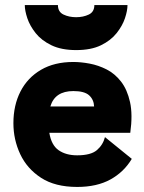

<svg xmlns="http://www.w3.org/2000/svg" viewBox="-20 -729 569 759"><path d="M501 -101Q470 -49 416.5 -19.5Q363 10 285 10Q198 10 142.5 -26Q87 -62 60 -119.5Q33 -177 33 -242Q33 -313 61 -367.5Q89 -422 142 -453Q195 -484 270 -484Q300 -484 334.5 -477.5Q369 -471 401.5 -454.5Q434 -438 458.5 -406.5Q483 -375 494 -325.5Q505 -276 495 -204H175Q183 -155 212 -135Q241 -115 285 -115Q339 -115 363 -135.5Q387 -156 395 -187ZM270 -369Q197 -369 179 -308H352Q351 -335 332.5 -352Q314 -369 270 -369ZM281 -531Q223 -531 183.5 -550Q144 -569 121 -598Q98 -627 88 -657Q78 -687 78 -709H209Q209 -682 231 -671.5Q253 -661 281 -661Q309 -661 331 -671.5Q353 -682 353 -709H484Q484 -687 474 -657Q464 -627 441 -598Q418 -569 379 -550Q340 -531 281 -531Z"/></svg>

Font: Lil Grotesk Black
Style: Regular
Weight: 900
Designer: Bastien Sozeau
Foundry: NBR — Bastien Sozeau
Version: Version 3.003; ttfautohint (v1.8.4.7-5d5b);gftools[0.9.33]